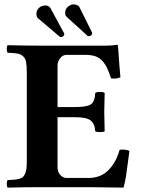

<svg xmlns="http://www.w3.org/2000/svg" viewBox="-20 -853 649 875"><path d="M323.2 -365.2Q375.5 -365.2 393.8 -377.2Q412.1 -389.2 414.1 -429.2Q418.9 -434.1 436 -434.1Q452.1 -434.1 457 -429.2Q455.1 -369.6 455.1 -342.8Q455.1 -325.2 457 -254.9Q453.1 -251 436 -251Q418 -251 414.1 -254.9Q411.6 -290 392.6 -304.4Q373.5 -318.8 323.2 -318.8H307.1H242.2V-106V-89.8Q242.2 -69.8 254.4 -55.9Q266.6 -42 283.2 -42H383.8Q438 -42 473.4 -76.9Q508.8 -111.8 524.9 -169.9Q534.7 -172.4 548.6 -170.9Q562.5 -169.4 569.8 -165Q567.4 -150.4 563 -113.8Q558.6 -77.1 554 -48.8Q549.3 -20.5 543 2Q439.5 0 388.2 0H159.2Q93.3 0 15.1 2Q10.7 -2.4 10.7 -15.1Q10.7 -27.8 15.1 -32.2Q35.6 -33.2 46.1 -34.2Q56.6 -35.2 68.4 -38.3Q80.1 -41.5 85 -46.9Q89.8 -52.2 94.7 -62.5Q99.6 -72.8 100.8 -86.7Q102.1 -100.6 102.1 -122.1V-522Q102.1 -553.7 98.9 -570.8Q95.7 -587.9 84.2 -597.4Q72.8 -606.9 58.8 -609.1Q44.9 -611.3 15.1 -612.8Q10.7 -617.2 10.7 -629.9Q10.7 -642.6 15.1 -647Q95.2 -645 158.2 -645H431.2H463.9Q490.2 -645 513.2 -648.9Q517.1 -648.9 517.1 -646Q518.1 -643.1 519.8 -615.7Q521.5 -588.4 524.2 -553.5Q526.9 -518.6 528.8 -501Q511.2 -492.2 485.8 -496.1Q476.6 -524.9 468.5 -542.2Q460.4 -559.6 447.3 -574.7Q434.1 -589.8 415 -596.4Q396 -603 368.2 -603H283.2Q266.1 -603 254.2 -587.9Q242.2 -572.8 242.2 -554.2V-538.1V-365.2ZM146 -790Q146 -806.6 158 -817.4Q169.9 -828.1 187 -828.1Q202.1 -828.1 210 -815.9L269 -707Q269.5 -706.1 270.5 -704.6Q271.5 -703.1 272 -702.1Q272.9 -701.2 272.9 -696.8Q272.9 -691.4 268.1 -687.7Q263.2 -684.1 258.8 -684.1Q253.9 -684.1 252 -686L152.8 -770Q146 -776.9 146 -790ZM292 -824.2Q303.2 -833 314.9 -833Q334 -833 341.8 -820.8L398.9 -706.1Q399.9 -705.1 399.9 -702.1Q399.9 -695.3 394 -690.9Q388.2 -688 386.2 -688Q383.8 -688 377.9 -689.9L371.1 -696.8L284.2 -775.9Q276.9 -781.7 276.9 -794.9Q276.9 -813.5 292 -824.2Z"/></svg>

Font: Common Serif
Style: Bold
Weight: 700
Designer: Philipp H. Poll, Khaled Hosny
Foundry: Stefan Peev, Context Ltd.
Version: Version 1.026